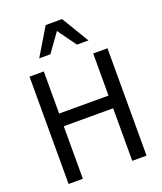

<svg xmlns="http://www.w3.org/2000/svg" viewBox="-176 -1111 1028 1222"><g transform="rotate(-20 337.5 -500.0)"><path d="M393.6 -1000.5H282.7L171.4 -815.4H247.1L336.9 -940.4L427.2 -815.4H504.9ZM601.6 -727.1H504.9V-441.9H170.4V-727.1H73.7V0H170.4V-356H504.9V0H601.6Z"/></g></svg>

Font: SG Kara Light
Style: Regular
Weight: 400
Designer: Damoon Khanjanzadeh
Version: Version 1.000